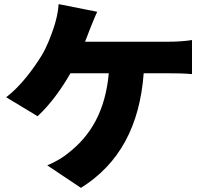

<svg xmlns="http://www.w3.org/2000/svg" viewBox="-20 -846 991 930"><path d="M392 -644C400 -665 408 -684 414 -701C423 -723 438 -762 451 -789L264 -826C262 -790 252 -746 240 -711C227 -673 208 -620 181 -576C141 -512 81 -429 10 -375L162 -283C222 -338 280 -418 321 -491H507C490 -307 419 -189 311 -105C287 -84 249 -62 209 -45L372 64C558 -52 657 -236 676 -491H800C823 -491 869 -491 910 -487V-652C875 -646 826 -644 800 -644Z"/></svg>

Font: GenEiGothic-pro-Heavy
Style: Bold
Weight: 900
Designer: Ryoko NISHIZUKA (kana & ideographs); Paul D. Hunt (Latin, Greek & Cyrillic); Wenlong ZHANG (bopomofo); Sandoll Communica
Foundry: Adobe Systems Incorporated; o_tamon
Version: Version 1.000.140830